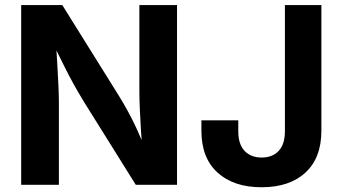

<svg xmlns="http://www.w3.org/2000/svg" viewBox="-20 -748 1386 777"><path d="M65.7 0V-727.5H232.1L461.8 -359.2Q479.3 -330.9 497.5 -297.8Q515.7 -264.8 534.4 -224.2Q553.2 -183.7 572 -132.9H556.7Q553.4 -173.6 550.5 -219.3Q547.6 -265 545.8 -307.1Q544 -349.2 544 -378.3V-727.5H696.4V0H529.6L321 -333.9Q298 -371.7 278.3 -406.9Q258.7 -442.2 237.5 -485.1Q216.3 -528.1 186.9 -587.5H205.8Q209.1 -534.9 212 -486.3Q214.8 -437.8 216.6 -398.6Q218.3 -359.4 218.3 -334.4V0ZM1039 9.8Q925.7 9.8 860.4 -49.5Q795.1 -108.8 795.1 -218.6V-261H944.3V-216.4Q944.3 -164.3 969.8 -137.4Q995.3 -110.5 1039 -110.5Q1082.6 -110.5 1107.8 -137.4Q1133 -164.3 1133 -217V-727.5H1280.6V-219.1Q1280.6 -109.1 1216.1 -49.6Q1151.6 9.8 1039 9.8Z"/></svg>

Font: Atlassian Sans
Style: Regular
Weight: 400
Designer: Rasmus Andersson
Foundry: Modifications by Atlassian Pty Ltd, manufactured by rsms
Version: Version 4.001;git-9221beed3